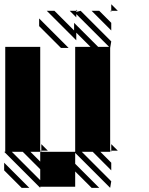

<svg xmlns="http://www.w3.org/2000/svg" viewBox="-25 -890 712 915"><path d="M166.7 5.2 -5.2 -166.7H0V-666.7H166.7V-171.9H171.9V-166.7L166.7 -171.9V-166.7H328.1H333.3V-666.7H406.2L338.5 -734.4V-697.9L197.9 -838.5H234.4L328.1 -744.8V-781.2L442.7 -666.7H494.8L338.5 -822.9V-807.3L307.3 -838.5H338.5V-833.3L359.4 -838.5L505.2 -692.7L500 -661.5V-171.9H505.2V-166.7L500 -171.9V-166.7H453.1L505.2 -114.6V-78.1L416.7 -166.7H364.6L505.2 -26L500 5.2L333.3 -161.5V-109.4L447.9 5.2H411.5L333.3 -72.9V0H166.7ZM78.1 5.2 -5.2 -78.1V-114.6L114.6 5.2ZM505.2 -833.3 500 -838.5H505.2ZM505.2 -744.8 411.5 -838.5H447.9L505.2 -781.2ZM265.6 -661.5 161.5 -765.6V-802.1L302.1 -661.5ZM505.2 -171.9H536.5L505.2 -203.1ZM171.9 -171.9H203.1L171.9 -203.1ZM505.2 -838.5H536.5L505.2 -869.8ZM338.5 -838.5H343.8L338.5 -843.8ZM166.7 -31.2V-83.3L83.3 -166.7H31.2ZM166.7 -119.8V-166.7H119.8Z"/></svg>

Font: 0xA000-Monochrome
Style: Monochrome
Weight: 400
Version: Version 0.1